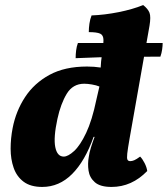

<svg xmlns="http://www.w3.org/2000/svg" viewBox="-20 -730 663 759"><path d="M421 9Q376 9 355 -9.5Q334 -28 330 -55.5Q326 -83 331 -110Q333 -126 339.5 -147Q346 -168 354 -189H350Q316 -93 265 -42Q214 9 147 9Q101 9 73.5 -11.5Q46 -32 34 -66.5Q22 -101 22 -142Q22 -183 30 -224Q43 -291 79 -346Q115 -401 175.5 -434Q236 -467 324 -467Q352 -467 378 -463Q379 -488 383 -513Q389 -552 389 -571.5Q389 -591 376 -597Q363 -603 331 -603Q331 -619 333.5 -636.5Q336 -654 342 -669Q394 -671 449 -682Q504 -693 546 -710Q565 -695 571 -679.5Q577 -664 571 -628L492 -181Q485 -141 483 -122.5Q481 -104 484 -98.5Q487 -93 495 -93Q502 -93 510.5 -96.5Q519 -100 534 -111Q543 -102 551.5 -85.5Q560 -69 562 -54Q501 9 421 9ZM207 -260Q191 -186 198.5 -148.5Q206 -111 232 -111Q249 -111 273 -133Q297 -155 320.5 -204.5Q344 -254 361 -336L373 -388Q361 -393 343.5 -396Q326 -399 313 -399Q268 -399 244 -359.5Q220 -320 207 -260ZM279 -500Q279 -515 281 -531Q283 -547 288 -560H623Q623 -549 621 -534.5Q619 -520 614 -506Q534 -506 476 -505.5Q418 -505 372 -503.5Q326 -502 279 -500Z"/></svg>

Font: Vollkorn ExtraBold
Style: Italic
Weight: 800
Italic angle: -11°
Designer: Friedrich Althausen
Foundry: Friedrich Althausen
Version: Version 5.000; ttfautohint (v1.8.3)